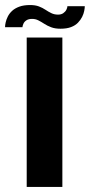

<svg xmlns="http://www.w3.org/2000/svg" viewBox="-57 -742 356 762"><path d="M49 0H190.5V-593H49ZM183 -628Q208 -628 225 -634.5Q242 -641 252.5 -652Q263 -663 269 -675Q275 -687 277.2 -698.5Q279.5 -710 279.5 -717.5H210.5Q210.5 -711.5 206.5 -703.5Q202.5 -695.5 194.2 -689.8Q186 -684 173.5 -684Q158.5 -684 146.8 -689.8Q135 -695.5 123.5 -703.2Q112 -711 97.5 -716.5Q83 -722 62.5 -722Q37 -722 19.5 -715.5Q2 -709 -9 -698.8Q-20 -688.5 -26 -676.5Q-32 -664.5 -34.5 -653.2Q-37 -642 -37 -634H32Q32.5 -640 36 -648Q39.5 -656 48 -661.5Q56.5 -667 70.5 -667Q84 -667 95.2 -661.2Q106.5 -655.5 118.8 -647.5Q131 -639.5 146.2 -633.8Q161.5 -628 183 -628Z"/></svg>

Font: Anybody UltraCondensed Thin SemiBold
Style: Regular
Weight: 600
Version: Version 1.111